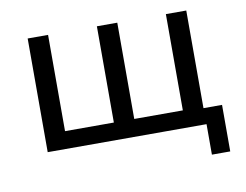

<svg xmlns="http://www.w3.org/2000/svg" viewBox="-71 -594 1057 825"><g transform="rotate(-10 457.5 -181.5)"><path d="M790 133V0H97V-496H186V-76H399V-496H488V-76H700V-496H789V-70H870V133Z"/></g></svg>

Font: Nunito Sans 7pt
Style: Regular
Weight: 400
Designer: Vernon Adams
Foundry: Vernon Adams
Version: Version 3.101;gftools[0.9.27]